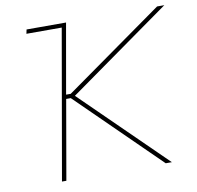

<svg xmlns="http://www.w3.org/2000/svg" viewBox="-78 -781 883 862"><g transform="rotate(-10 363.0 -350.0)"><path d="M94 -681H255L136 0H156L219 -362H240L609 0H637L260 -369L726 -700H693L243 -381H222L278 -700H98Z"/></g></svg>

Font: Fixel Display 20240404 Thin
Style: Italic
Weight: 100
Italic angle: -10°
Designer: AlfaBravo + MacPaw
Foundry: Kyrylo Tkachov, Marchela Mozhyna, Serhii Makarenko, Maria Weinstein, Zakhar Kryvoshyya
Version: Version 1.211;Glyphs 3.2 (3225)